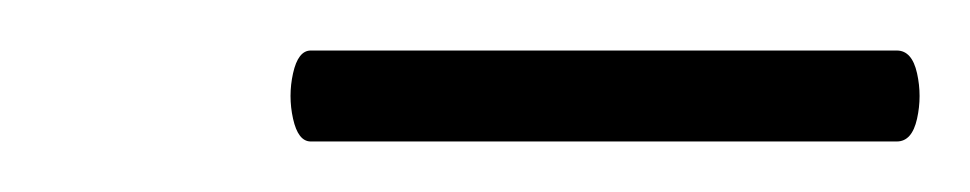

<svg xmlns="http://www.w3.org/2000/svg" viewBox="-20 -531 384 76"><path d="M103 -475Q98 -475 96 -484Q94 -493 96 -502Q98 -511 103 -511H335Q341 -511 343 -502Q345 -493 343 -484Q341 -475 335 -475Z"/></svg>

Font: Cormorant SemiBold
Style: Italic
Weight: 600
Italic angle: -10°
Designer: Christian Thalmann (Catharsis Fonts)
Foundry: Catharsis Fonts
Version: Version 4.000